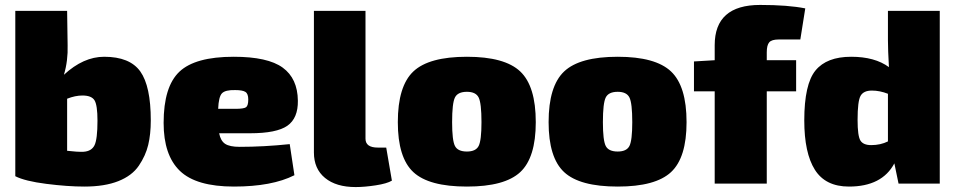

<svg xmlns="http://www.w3.org/2000/svg" viewBox="-20 -744 3871 778"><path d="M252 -700 254 -561Q256 -498 239 -441Q318 -514 402 -514Q506 -514 548.5 -454.5Q591 -395 591 -256Q591 -200 580.5 -156.5Q570 -113 542.5 -72.5Q515 -32 459.5 -10Q404 12 322 12Q254 12 167.5 1Q81 -10 42 -30V-700ZM252 -344V-133Q294 -128 318 -129Q351 -131 363 -155.5Q375 -180 375 -255Q375 -318 363 -337.5Q351 -357 314 -357Q285 -357 252 -344Z M993 -204H868Q874 -173 892.5 -161Q911 -149 951 -149Q1049 -149 1154 -160L1173 -34Q1082 12 928 12Q775 12 709 -51.5Q643 -115 643 -246Q643 -393 707 -453.5Q771 -514 927 -514Q1065 -514 1125.5 -470Q1186 -426 1187 -336Q1188 -265 1144.5 -234.5Q1101 -204 993 -204ZM864 -303H934Q968 -303 977 -309.5Q986 -316 986 -341Q986 -364 974.5 -371.5Q963 -379 933 -379Q893 -380 879.5 -366Q866 -352 864 -303Z M1461 -700V-182Q1461 -146 1511 -146H1545L1568 -12Q1548 0 1502.5 7Q1457 14 1421 14Q1342 14 1297 -23Q1252 -60 1252 -126V-700Z M1872 -514Q2025 -514 2088 -454.5Q2151 -395 2151 -249Q2151 -105 2088 -46.5Q2025 12 1872 12Q1718 12 1655 -46.5Q1592 -105 1592 -249Q1592 -395 1655 -454.5Q1718 -514 1872 -514ZM1872 -372Q1835 -372 1823.5 -349Q1812 -326 1812 -249Q1812 -175 1823.5 -152.5Q1835 -130 1872 -130Q1908 -130 1919.5 -152.5Q1931 -175 1931 -249Q1931 -326 1919.5 -349Q1908 -372 1872 -372Z M2483 -514Q2636 -514 2699 -454.5Q2762 -395 2762 -249Q2762 -105 2699 -46.5Q2636 12 2483 12Q2329 12 2266 -46.5Q2203 -105 2203 -249Q2203 -395 2266 -454.5Q2329 -514 2483 -514ZM2483 -372Q2446 -372 2434.5 -349Q2423 -326 2423 -249Q2423 -175 2434.5 -152.5Q2446 -130 2483 -130Q2519 -130 2530.5 -152.5Q2542 -175 2542 -249Q2542 -326 2530.5 -349Q2519 -372 2483 -372Z M3223 -584H3135Q3107 -584 3097 -572.5Q3087 -561 3087 -532V-500H3206V-374H3087V0H2876V-374H2792V-495L2876 -500V-561Q2876 -724 3060 -724Q3173 -724 3243 -710Z M3788 -700V0H3621L3604 -82Q3554 12 3420 12Q3325 12 3282 -56Q3239 -124 3239 -256Q3239 -403 3284.5 -458.5Q3330 -514 3429 -514Q3525 -514 3582 -472Q3578 -542 3578 -581V-700ZM3578 -171V-364Q3545 -377 3513 -377Q3479 -377 3467 -355.5Q3455 -334 3455 -258Q3455 -193 3466.5 -174.5Q3478 -156 3510 -156Q3548 -156 3578 -171Z"/></svg>

Font: Exo 2.0 Black
Style: Regular
Weight: 900
Designer: Natanael Gama
Version: Version 1.001;PS 001.001;hotconv 1.0.70;makeotf.lib2.5.58329